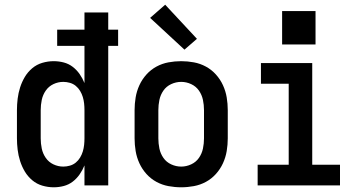

<svg xmlns="http://www.w3.org/2000/svg" viewBox="-20 -788 1540 816"><path d="M208 8Q184 8 160 1Q136 -6 117 -22Q98 -38 85.5 -59Q73 -80 65.5 -103.5Q58 -127 55 -151.5Q52 -176 52 -200V-320Q52 -344 55 -368.5Q58 -393 65.5 -416.5Q73 -440 85.5 -461Q98 -482 117 -498Q136 -514 160 -521Q184 -528 208 -528Q230 -528 251 -522.5Q272 -517 289 -504Q306 -491 318.5 -473Q331 -455 339 -435V-593H223V-662H339V-735H440V-662H482V-593H440V0H339V-85Q331 -65 318.5 -47Q306 -29 289 -16Q272 -3 251 2.5Q230 8 208 8ZM249 -80Q263 -80 277 -84Q291 -88 302 -97Q313 -106 320.5 -118.5Q328 -131 332 -144.5Q336 -158 337.5 -172Q339 -186 339 -200V-320Q339 -334 337.5 -348Q336 -362 332 -375.5Q328 -389 320.5 -401.5Q313 -414 302 -423Q291 -432 277 -436Q263 -440 249 -440Q227 -440 207 -430.5Q187 -421 174.5 -403Q162 -385 157.5 -363.5Q153 -342 153 -320V-200Q153 -178 157.5 -156.5Q162 -135 174.5 -117Q187 -99 207 -89.5Q227 -80 249 -80Z M750 8Q723 8 696 3Q669 -2 645 -15Q621 -28 602.5 -48.5Q584 -69 572.5 -94Q561 -119 556.5 -146Q552 -173 552 -200V-320Q552 -347 556.5 -374Q561 -401 572.5 -426Q584 -451 602.5 -471.5Q621 -492 645 -505Q669 -518 696 -523Q723 -528 750 -528Q777 -528 804 -523Q831 -518 855 -505Q879 -492 897.5 -471.5Q916 -451 927.5 -426Q939 -401 943.5 -374Q948 -347 948 -320V-200Q948 -173 943.5 -146Q939 -119 927.5 -94Q916 -69 897.5 -48.5Q879 -28 855 -15Q831 -2 804 3Q777 8 750 8ZM750 -80Q772 -80 792.5 -89.5Q813 -99 825.5 -117Q838 -135 842.5 -156.5Q847 -178 847 -200V-320Q847 -342 842.5 -363.5Q838 -385 825.5 -403Q813 -421 792.5 -430.5Q772 -440 750 -440Q728 -440 707.5 -430.5Q687 -421 674.5 -403Q662 -385 657.5 -363.5Q653 -342 653 -320V-200Q653 -178 657.5 -156.5Q662 -135 674.5 -117Q687 -99 707.5 -89.5Q728 -80 750 -80ZM764 -577 618 -712 682 -768 817 -623Z M1075 0V-88H1207V-432H1089V-520H1307V-88H1425V0ZM1179 -599V-741H1321V-599Z"/></svg>

Font: Iosevka SS04 Semibold
Style: Regular
Weight: 600
Monospace: yes
Designer: Belleve Invis
Foundry: Belleve Invis
Version: Version 19.0.0; ttfautohint (v1.8.4)